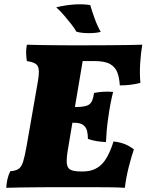

<svg xmlns="http://www.w3.org/2000/svg" viewBox="-20 -892 698 915"><path d="M10 3Q11 -17 15 -36Q19 -55 29 -76Q55 -78 68.5 -87Q82 -96 90 -121Q98 -146 107 -197L160 -501Q167 -541 164.5 -561Q162 -581 148 -589Q134 -597 108 -601Q105 -620 104.5 -638.5Q104 -657 108 -679Q132 -678 167.5 -677.5Q203 -677 242 -676.5Q281 -676 317 -676Q353 -676 378 -676Q452 -676 504 -676.5Q556 -677 593 -677.5Q630 -678 658 -679Q651 -638 648 -590Q645 -542 649 -497Q603 -485 551 -485Q549 -520 539.5 -546Q530 -572 505 -586.5Q480 -601 430 -601H374L337 -382H343Q388 -382 405.5 -394.5Q423 -407 428 -449Q472 -458 519 -454Q512 -426 506 -394.5Q500 -363 495 -325Q491 -298 488.5 -269.5Q486 -241 485 -215Q461 -216 440 -219.5Q419 -223 399 -230Q399 -250 395 -267.5Q391 -285 377 -296Q363 -307 333 -307H325L304 -182Q296 -136 298.5 -113Q301 -90 317 -82.5Q333 -75 363 -75H377Q428 -75 462 -106.5Q496 -138 521 -218Q552 -214 574 -205.5Q596 -197 618 -180Q606 -145 593.5 -96Q581 -47 575 3Q545 1 499 0.5Q453 0 403 0Q353 0 310 0Q284 0 243 0Q202 0 157.5 0.5Q113 1 73.5 1.5Q34 2 10 3ZM460 -740Q437 -734 402.5 -734Q368 -734 344 -741Q336 -756 320 -776.5Q304 -797 285 -819Q266 -841 248 -857Q283 -866 325.5 -870Q368 -874 410 -868Q418 -840 431 -804Q444 -768 460 -740Z"/></svg>

Font: Vollkorn Black
Style: Italic
Weight: 900
Italic angle: -11°
Designer: Friedrich Althausen
Foundry: Friedrich Althausen
Version: Version 5.000; ttfautohint (v1.8.3)